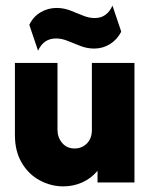

<svg xmlns="http://www.w3.org/2000/svg" viewBox="-20 -652 540 686"><path d="M206.2 13.9Q162.5 13.9 122.6 -7.3Q82.6 -28.5 58 -69.8Q33.3 -111.1 33.3 -169.4V-427.1H185.4V-188.2Q185.4 -161.1 202.1 -141.3Q218.8 -121.5 246.5 -121.5Q263.9 -121.5 277.8 -129.5Q291.7 -137.5 300 -152.1Q308.3 -166.7 308.3 -187.5V-427.1H460.4V0H328.5V-41.7Q305.6 -14.6 274 -0.3Q242.4 13.9 206.2 13.9ZM116 -470.8 84.7 -563.2Q98.6 -592.4 125 -608Q151.4 -623.6 181.9 -623.6Q207.6 -623.6 230.9 -614.6Q254.2 -605.6 276 -596.5Q297.9 -587.5 318.1 -587.5Q341 -587.5 356.6 -599Q372.2 -610.4 381.9 -631.9L413.2 -538.9Q398.6 -510.4 372.9 -494.4Q347.2 -478.5 316.7 -478.5Q291.7 -478.5 268.1 -487.5Q244.4 -496.5 222.6 -505.6Q200.7 -514.6 180.6 -514.6Q157.6 -514.6 141.7 -503.5Q125.7 -492.4 116 -470.8Z"/></svg>

Font: Afacad Flux ExtraBold
Style: Regular
Weight: 800
Designer: Kristian Moeller
Foundry: Dicotype
Version: Version 1.100